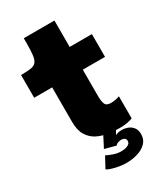

<svg xmlns="http://www.w3.org/2000/svg" viewBox="-221 -798 949 1096"><g transform="rotate(-30 253.5 -250.0)"><path d="M345 13Q310.5 13 272.2 7.8Q234 2.5 200.5 -14Q167 -30.5 146 -63.8Q125 -97 125 -153V-381H6.5V-531H9Q48 -531 71.2 -534.5Q94.5 -538 106 -551.5Q117.5 -565 121.2 -594Q125 -623 125 -674V-705H327V-531H473.5V-381H327V-205Q327 -176 334 -156Q341 -136 371.5 -136Q389.5 -136 405.5 -139.5Q421.5 -143 429.5 -146.5V-1Q418 4 396.2 8.5Q374.5 13 345 13ZM349 28Q367 28 386 35.2Q405 42.5 418.2 59Q431.5 75.5 431.5 103.5Q431.5 139 409 161.5Q386.5 184 351.2 194.5Q316 205 278 205Q244.5 205 207.5 196.2Q170.5 187.5 154.5 176.5L192.5 106Q204 112.5 231 122.5Q258 132.5 284.5 132.5Q311 132.5 328.5 124.2Q346 116 346 99.5Q346 86.5 337.5 80.8Q329 75 317.5 75Q306 75 294.8 78.8Q283.5 82.5 278 91L205 71.5L242 0H325L304.5 38Q320 28 349 28Z"/></g></svg>

Font: Epilogue Black
Style: Regular
Weight: 900
Designer: Tyler Finck
Foundry: Etcetera Type Co
Version: Version 2.111; ttfautohint (v1.8.3)